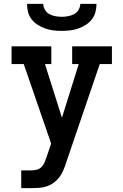

<svg xmlns="http://www.w3.org/2000/svg" viewBox="-20 -975 640 995"><path d="M90 0V-92H142Q156 -92 170 -95.5Q184 -99 194.5 -109Q205 -119 210.5 -132.5Q216 -146 221 -160L245 -231L103 -643H40V-735H246V-643H213L301 -365L388 -643H354V-735H560V-643H497L322 -130Q316 -111 308 -92Q300 -73 287.5 -56.5Q275 -40 258.5 -28Q242 -16 222.5 -9.5Q203 -3 182.5 -1.5Q162 0 142 0ZM300 -815Q278 -815 256.5 -817.5Q235 -820 215 -827Q195 -834 176.5 -845.5Q158 -857 144.5 -874Q131 -891 125.5 -912Q120 -933 120 -955H204Q204 -939 213 -924Q222 -909 236.5 -901.5Q251 -894 267.5 -891Q284 -888 300 -888Q316 -888 332.5 -891Q349 -894 363.5 -901.5Q378 -909 387 -924Q396 -939 396 -955H480Q480 -933 474.5 -912Q469 -891 455.5 -874Q442 -857 423.5 -845.5Q405 -834 385 -827Q365 -820 343.5 -817.5Q322 -815 300 -815Z"/></svg>

Font: Iosevka Etoile Semibold
Style: Regular
Weight: 600
Designer: Belleve Invis
Foundry: Belleve Invis
Version: Version 22.1.2; ttfautohint (v1.8.4)